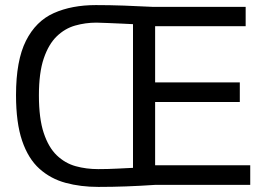

<svg xmlns="http://www.w3.org/2000/svg" viewBox="-20 -727 1031 755"><path d="M964 0H590Q530 4 476 6Q422 8 367 8Q297 8 238 -8Q179 -24 135 -63.5Q91 -103 67 -173.5Q43 -244 43 -353Q43 -489 82 -566.5Q121 -644 191.5 -675.5Q262 -707 357 -707Q410 -707 467 -705Q524 -703 581 -700H946V-624H590V-403H923V-326H590V-77H964ZM503 -67V-632Q490 -633 461.5 -634Q433 -635 404 -636.5Q375 -638 359 -638Q316 -638 275.5 -626.5Q235 -615 203 -584Q171 -553 152 -497Q133 -441 133 -352Q133 -261 152 -204Q171 -147 203.5 -116Q236 -85 277.5 -73.5Q319 -62 366 -62Q404 -62 442 -64Q480 -66 503 -67Z"/></svg>

Font: Georama
Style: Regular
Weight: 400
Designer: Jean-Baptiste Levee
Foundry: Production Type
Version: Version 1.000